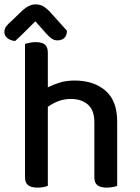

<svg xmlns="http://www.w3.org/2000/svg" viewBox="-52 -849 637 875"><path d="M378 -292Q378 -347 348.5 -372.5Q319 -398 271 -398Q239 -398 212.5 -387.5Q186 -377 166 -362V-2Q159 1 146.5 3.5Q134 6 119 6Q90 6 76 -5Q62 -16 62 -42V-649Q69 -651 82 -654Q95 -657 110 -657Q139 -657 152.5 -646Q166 -635 166 -609V-451Q189 -463 219.5 -472.5Q250 -482 288 -482Q375 -482 428.5 -436Q482 -390 482 -296V-2Q475 1 462 3.5Q449 6 435 6Q405 6 391.5 -5Q378 -16 378 -42ZM109 -752Q90 -733 66.5 -709.5Q43 -686 17 -662Q-4 -664 -18 -675Q-32 -686 -32 -703Q-32 -718 -24 -728.5Q-16 -739 0 -753L51 -802Q81 -829 110 -829Q129 -829 143 -821.5Q157 -814 172 -799L253 -709Q253 -688 241.5 -676.5Q230 -665 210 -665Q196 -665 184.5 -672.5Q173 -680 156 -699Z"/></svg>

Font: Baloo 2 Latin Medium
Style: Regular
Weight: 500
Designer: Sarang Kulkarni and Ek Type
Foundry: Ek Type
Version: Version 1.001